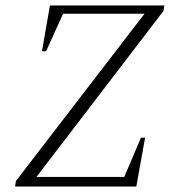

<svg xmlns="http://www.w3.org/2000/svg" viewBox="-20 -680 654 700"><path d="M35 0 38 -20 507 -630H210L148 -493H133L162 -660H579L576 -640L113 -35H433L494 -178H509L477 0Z"/></svg>

Font: Spectral SC ExtraLight
Style: Italic
Weight: 275
Italic angle: -10°
Designer: Jean-Baptiste Levee
Foundry: Production Type
Version: Version 2.001